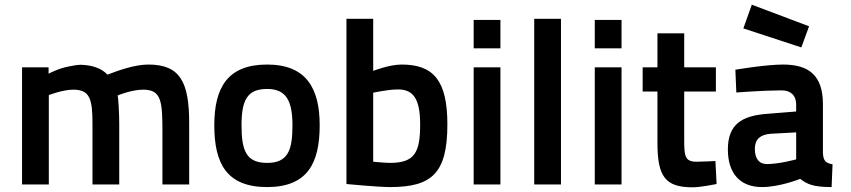

<svg xmlns="http://www.w3.org/2000/svg" viewBox="-20 -786 3625 818"><path d="M188 0V-381C188 -381 248 -404 292 -404C364 -404 374 -363 374 -257V0H488V-259C488 -305 484 -372 481 -379C482 -380 541 -404 590 -404C670 -404 672 -351 672 -216V0H786V-261C786 -436 748 -511 612 -511C553 -511 482 -485 438 -468C413 -494 377 -508 326 -510C311 -510 292 -507 274 -503C229 -495 187 -472 187 -472V-499H74V0Z M1118 -511C949 -511 893 -412 893 -252C893 -89 946 11 1118 11C1290 11 1342 -91 1342 -252C1342 -411 1284 -511 1118 -511ZM1118 -92C1029 -92 1009 -144 1009 -252C1009 -359 1033 -407 1118 -407C1199 -407 1226 -357 1226 -252C1226 -146 1207 -92 1118 -92Z M1691 -511C1638 -511 1570 -484 1570 -484V-706H1456V-2C1456 -2 1590 11 1642 11C1820 11 1886 -48 1886 -256C1886 -443 1827 -511 1691 -511ZM1641 -92C1622 -92 1570 -97 1570 -97V-391C1570 -391 1632 -405 1676 -405C1740 -405 1770 -366 1770 -256C1770 -138 1748 -92 1641 -92Z M1998 0H2112V-499H1998ZM1998 -580H2112V-701H1998Z M2256 0H2370V-706H2256Z M2514 0H2628V-499H2514ZM2514 -580H2628V-701H2514Z M3030 -396V-499H2895V-644H2781V-499H2718V-396H2781V-176C2781 -32 2816 12 2931 12C2966 12 3033 -2 3033 -2L3028 -100C3028 -100 2975 -97 2947 -97C2897 -97 2895 -123 2895 -192V-396Z M3486 -342C3486 -465 3426 -511 3316 -511C3242 -511 3113 -489 3113 -489L3117 -392C3117 -392 3236 -401 3310 -401C3348 -401 3372 -380 3372 -341V-311L3248 -301C3140 -293 3081 -256 3081 -149C3081 -50 3131 11 3226 11C3303 11 3389 -24 3389 -24C3419 -1 3445 11 3523 11L3527 -86C3498 -91 3487 -101 3486 -136ZM3372 -222V-107C3372 -107 3300 -87 3247 -87C3214 -87 3196 -110 3196 -152C3196 -193 3219 -212 3262 -216ZM3183 -766 3147 -665 3394 -584 3427 -674Z"/></svg>

Font: TitilliumText22L
Style: 800 wt
Weight: 800
Designer: Campivisivi
Foundry: Campivisivi
Version: 1.000